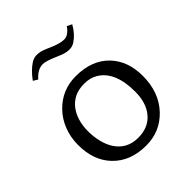

<svg xmlns="http://www.w3.org/2000/svg" viewBox="-199 -840 981 981"><g transform="rotate(-45 291.5 -350.0)"><path d="M49.3 -237.3Q49.3 -293.5 68.6 -341.8Q87.9 -390.1 121.1 -423.8Q189.5 -494.6 289.6 -494.6Q405.8 -494.6 471.2 -425.8Q533.2 -359.9 533.2 -253.4Q533.2 -134.8 462.9 -60.5Q394.5 11.2 293.9 11.2Q179.2 11.2 112.3 -59.6Q49.3 -126 49.3 -237.3ZM171.9 -108.4Q213.9 -45.9 293 -45.9Q367.2 -45.9 408.2 -94.7Q448.7 -142.6 448.7 -224.1Q448.7 -368.7 366.2 -418.5Q335.4 -437 293.5 -437Q251.5 -437 222.7 -422.6Q193.8 -408.2 174.3 -383.1Q154.8 -357.9 144.8 -324.2Q134.8 -290.5 134.8 -251.2Q134.8 -211.9 143.8 -174.6Q152.8 -137.2 171.9 -108.4ZM213.4 -657.2Q176.3 -657.2 142.1 -617.7L117.7 -632.8Q148.4 -675.8 185.1 -700.2Q204.1 -712.4 224.6 -712.4Q245.1 -712.4 264.2 -705.6Q283.2 -698.7 301.3 -690.4Q350.1 -668.5 380.6 -668.5Q411.1 -668.5 438 -707.5L464.4 -694.8Q439.9 -650.4 403.8 -626Q385.7 -613.3 364.7 -613.3Q343.8 -613.3 324.5 -620.1Q305.2 -627 286.6 -635.3Q236.8 -657.2 213.4 -657.2Z"/></g></svg>

Font: Habibi
Style: Regular
Weight: 400
Designer: Magnus Gaarde
Foundry: Magnus Gaarde
Version: Version 1.001